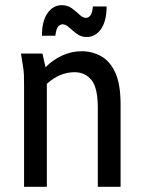

<svg xmlns="http://www.w3.org/2000/svg" viewBox="-20 -722 555 742"><path d="M61 -515H144L156 -462Q183 -490 219.5 -507Q256 -524 296 -524Q335 -524 369.5 -505.5Q404 -487 425 -442.5Q446 -398 446 -318V0H358V-304Q358 -384 333 -413.5Q308 -443 268 -443Q211 -443 161 -398V0H73V-392Q73 -413 72.5 -431Q72 -449 68 -471ZM142 -584Q142 -640 163.5 -671Q185 -702 219 -702Q241 -702 257.5 -690Q274 -678 287 -665.5Q300 -653 312 -653Q322 -653 329.5 -662.5Q337 -672 339 -697H392Q392 -641 370.5 -610Q349 -579 315 -579Q293 -579 276.5 -591.5Q260 -604 247 -616Q234 -628 222 -628Q212 -628 204.5 -619Q197 -610 194 -584Z"/></svg>

Font: Radio Canada Condensed
Style: Regular
Weight: 400
Width: 3
Designer: Charles Daoud, Etienne Aubert Bonn, Alexandre Saumier Demers, Jacques Le Bailly
Foundry: Radio-Canada
Version: Version 2.104; ttfautohint (v1.8.4.7-5d5b);gftools[0.9.28.de